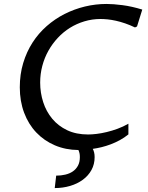

<svg xmlns="http://www.w3.org/2000/svg" viewBox="-20 -745 745 966"><path d="M626 -68.8Q605.5 -52.2 583 -40Q560.5 -27.8 537.4 -19Q514.2 -10.3 491.2 -4.6Q468.3 1 446.8 3.9Q450.7 11.2 453.4 21.5Q456.1 31.7 456.1 45.4Q456.1 81.5 440.2 110.4Q424.3 139.2 396.7 159.4Q369.1 179.7 332.8 190.4Q296.4 201.2 255.4 201.2L262.7 138.7Q287.1 138.7 308.8 133.5Q330.6 128.4 346.7 117.2Q362.8 106 372.3 88.4Q381.8 70.8 381.8 45.4Q381.8 34.2 379.9 25.6Q377.9 17.1 374.5 9.8Q310.1 9.3 255.9 -13.9Q201.7 -37.1 162.4 -78.6Q123 -120.1 101.3 -178Q79.6 -235.8 79.6 -305.7Q79.6 -371.1 96.7 -427.7Q113.8 -484.4 143.8 -531Q173.8 -577.6 215.1 -613.8Q256.3 -649.9 304.9 -674.6Q353.5 -699.2 407.2 -712.2Q460.9 -725.1 516.1 -725.1Q549.8 -725.1 596.7 -719Q643.6 -712.9 695.8 -696.8L669.4 -611.8L659.2 -606.9Q633.8 -619.1 609.6 -627.4Q585.4 -635.7 563.2 -640.6Q541 -645.5 521.5 -647.5Q502 -649.4 485.8 -649.4Q443.8 -649.4 404.8 -637.7Q365.7 -626 332 -605Q298.3 -584 270.8 -554.4Q243.2 -524.9 223.4 -489.5Q203.6 -454.1 192.9 -413.6Q182.1 -373 182.1 -329.6Q182.1 -278.3 197.3 -231.2Q212.4 -184.1 242.7 -147.7Q272.9 -111.3 318.1 -89.8Q363.3 -68.4 423.3 -68.4Q442.4 -68.4 466.3 -71.3Q490.2 -74.2 516.8 -80.6Q543.5 -86.9 571.5 -97.2Q599.6 -107.4 626 -122.6Z"/></svg>

Font: Proza Libre
Style: Italic
Weight: 400
Designer: Jasper de Waard
Foundry: Jasper de Waard
Version: Version 1.000; ttfautohint (v1.4.1.8-43bc)